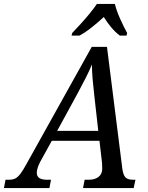

<svg xmlns="http://www.w3.org/2000/svg" viewBox="-71 -951 748 971"><path d="M-51 0 -43 -42H-25Q-7 -42 5.5 -48Q18 -54 31 -70.5Q44 -87 62 -120L393 -714H470L547 -103Q551 -68 562.5 -55Q574 -42 601 -42H614L605 0H349L357 -42H379Q409 -42 427.5 -56.5Q446 -71 446 -98Q446 -105 445.5 -113Q445 -121 445 -127L432 -239H191L133 -134Q123 -115 119 -101Q115 -87 115 -77Q115 -42 166 -42H187L179 0ZM320 -476 218 -289H426L406 -467Q401 -511 397.5 -550Q394 -589 394 -625Q379 -589 362 -556Q345 -523 320 -476ZM294 -784Q312 -803 336 -829Q360 -855 382 -882Q404 -909 419 -931H510Q518 -897 537 -855Q556 -813 572 -784L569 -771H535Q512 -788 490.5 -814Q469 -840 454 -865Q426 -839 394 -813.5Q362 -788 331 -771H291Z"/></svg>

Font: Noto Serif SemiCondensed
Style: Italic
Weight: 400
Width: 4
Italic angle: -12°
Designer: Monotype Design Team
Foundry: Monotype Imaging Inc.
Version: Version 2.013